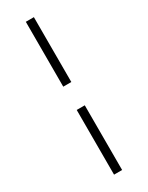

<svg xmlns="http://www.w3.org/2000/svg" viewBox="-223 -726 714 928"><g transform="rotate(-30 134.5 -262.5)"><path d="M112 -689H157V-327H112ZM112 164V-197H157V164Z"/></g></svg>

Font: Ibarra Real Nova
Style: Regular
Weight: 400
Designer: Jose Maria Ribagorda & Octavio Pardo
Foundry: Jose Maria Ribagorda
Version: Version 1.014